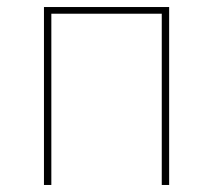

<svg xmlns="http://www.w3.org/2000/svg" viewBox="-20 -526 606 546"><path d="M105 0V-506H461V0H440V-487H126V0Z"/></svg>

Font: IBM Plex Sans Thin
Style: Regular
Weight: 100
Designer: Mike Abbink, Paul van der Laan, Pieter van Rosmalen
Foundry: Bold Monday
Version: Version 3.0